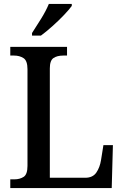

<svg xmlns="http://www.w3.org/2000/svg" viewBox="-20 -951 627 971"><path d="M32 0V-44H53Q80 -44 99.5 -56.5Q119 -69 119 -112V-601Q119 -644 99 -657Q79 -670 51 -670H32V-714H319V-670H300Q269 -670 250.5 -657.5Q232 -645 232 -605V-52H411Q449 -52 467 -78Q485 -104 491 -142L503 -217H551L545 0ZM142 -784Q163 -816 188 -856.5Q213 -897 227 -931H343V-921Q331 -904 304 -875.5Q277 -847 245 -818.5Q213 -790 187 -771H142Z"/></svg>

Font: Noto Serif Georgian SemiCondensed Medium
Style: Regular
Weight: 500
Width: 4
Designer: Monotype Design Team, Akaki Razmadze
Foundry: Google LLC
Version: Version 2.003; ttfautohint (v1.8.4.7-5d5b)